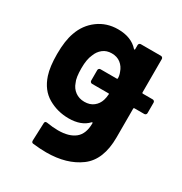

<svg xmlns="http://www.w3.org/2000/svg" viewBox="-168 -646 917 968"><g transform="rotate(30 290.5 -162.5)"><path d="M581 -291V-230Q581 -225 577.5 -221.5Q574 -218 569 -218H512Q507 -218 507 -213V-46Q507 85 431.5 141Q356 197 237 197Q202 197 159 192Q149 191 149 179L153 76Q153 63 167 65Q203 71 233 71Q297 71 331.5 43Q366 15 366 -47Q366 -50 364 -50.5Q362 -51 360 -49Q322 -8 249 -8Q184 -8 129.5 -39.5Q75 -71 52 -141Q37 -187 37 -260Q37 -338 55 -387Q76 -448 126 -485Q176 -522 242 -522Q319 -522 360 -476Q362 -474 364 -474.5Q366 -475 366 -478V-502Q366 -507 369.5 -510.5Q373 -514 378 -514H495Q500 -514 503.5 -510.5Q507 -507 507 -502V-308Q507 -303 512 -303H569Q574 -303 577.5 -299.5Q581 -296 581 -291ZM358 -179Q363 -195 364 -213Q366 -218 360 -218H265Q260 -218 256.5 -221.5Q253 -225 253 -230V-291Q253 -296 256.5 -299.5Q260 -303 265 -303H360Q364 -303 364 -307Q364 -324 357 -341Q348 -368 327 -384.5Q306 -401 275 -401Q245 -401 224 -384.5Q203 -368 193 -341Q179 -311 179 -260Q179 -204 191 -180Q200 -153 222.5 -136.5Q245 -120 276 -120Q308 -120 329 -136.5Q350 -153 358 -179Z"/></g></svg>

Font: Amber EN
Style: Bold
Weight: 700
Designer: Jeremy Tribby
Foundry: Tribby Type
Version: Version 1.408 November 24, 2021